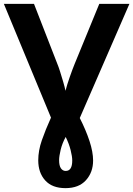

<svg xmlns="http://www.w3.org/2000/svg" viewBox="-20 -734 690 994"><path d="M319 240Q250 240 214 200Q178 160 178 96Q178 46 196.5 -7.5Q215 -61 244 -125L0 -714H156L277 -403Q283 -389 291 -363.5Q299 -338 307 -311Q315 -284 319 -264Q327 -295 341 -335Q355 -375 366 -402L494 -714H650L393 -123Q425 -60 443.5 -3.5Q462 53 462 97Q462 158 425 199Q388 240 319 240ZM320 151Q354 151 354 97Q354 76 345.5 42.5Q337 9 320 -25Q302 8 294 41.5Q286 75 286 95Q286 124 295.5 137.5Q305 151 320 151Z"/></svg>

Font: RS Noto Sans
Style: Bold
Weight: 700
Designer: Monotype Design Team
Foundry: Monotype Imaging Inc.
Version: Version 3.10